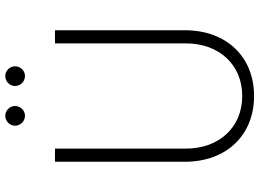

<svg xmlns="http://www.w3.org/2000/svg" viewBox="-148 -826 986 730"><g transform="rotate(-90 345.0 -461.0)"><path d="M345 12C494 12 595 -93 595 -251V-745H545V-247C545 -121 464 -33 345 -33C226 -33 145 -121 145 -247V-745H95V-251C95 -93 196 12 345 12ZM232 -897C232 -876 249 -859 270 -859C290 -859 307 -876 307 -897C307 -917 290 -934 270 -934C249 -934 232 -917 232 -897ZM383 -897C383 -876 400 -859 421 -859C441 -859 458 -876 458 -897C458 -917 441 -934 421 -934C400 -934 383 -917 383 -897Z"/></g></svg>

Font: Mluvka ExtraLight
Style: Regular
Weight: 200
Designer: Modified by Jiří Krblich, Original typeface by Gumpita Rahayu
Foundry: Gumpita Rahayu & Jiří Krblich
Version: Version 2.000;Glyphs 3.1.1 (3134)